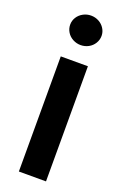

<svg xmlns="http://www.w3.org/2000/svg" viewBox="-145 -786 534 831"><g transform="rotate(20 122.0 -370.5)"><path d="M59.6 -530.3H184.6V0H59.6ZM50.8 -673.8Q50.8 -691.9 60.5 -707.5Q70.3 -723.1 87.2 -732.2Q104 -741.2 123 -741.2Q142.6 -741.2 159.2 -732.2Q175.8 -723.1 185.5 -707.5Q195.3 -691.9 195.3 -673.8Q195.3 -655.3 185.5 -639.4Q175.8 -623.5 159.2 -614.5Q142.6 -605.5 123 -605.5Q104 -605.5 87.2 -614.5Q70.3 -623.5 60.5 -639.4Q50.8 -655.3 50.8 -673.8Z"/></g></svg>

Font: Pretendard GOV SemiBold
Style: Regular
Weight: 600
Designer: Base glyphs from Inter by Rasmus Andersson; Hangeul glyphs from Noto Sans CJK(Source Han Sans) by Jang Soo-young and Kan
Foundry: Kil Hyung-jin
Version: Version 1.309